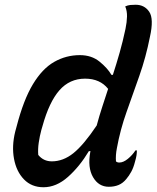

<svg xmlns="http://www.w3.org/2000/svg" viewBox="-20 -777 659 808"><path d="M316 -545Q365 -545 398.5 -518Q432 -491 449 -462H455Q470 -508 483.5 -555.5Q497 -603 508 -655Q514 -684 514.5 -707.5Q515 -731 507 -750Q518 -755 528 -756Q538 -757 551 -757Q588 -757 608 -727.5Q628 -698 611 -622Q594 -536 566.5 -458Q539 -380 512.5 -305.5Q486 -231 472 -154Q466 -124 468 -98Q473 -93 482 -93Q499 -93 518 -108.5Q537 -124 550 -144H556Q556 -134 554.5 -123.5Q553 -113 548 -96Q542 -72 532.5 -54.5Q523 -37 511 -23Q497 -6 479 1.5Q461 9 438 9Q395 9 371.5 -31.5Q348 -72 360 -138L361 -141H354Q315 -76 266 -32.5Q217 11 163 11Q113 11 81 -22Q49 -55 39 -108.5Q29 -162 44 -223L50 -245Q79 -357 118.5 -422.5Q158 -488 208 -516.5Q258 -545 316 -545ZM141 -125Q163 -98 198 -98Q246 -98 289 -132.5Q332 -167 387 -249Q398 -290 410.5 -328Q423 -366 435 -403Q401 -446 338 -446Q273 -446 230 -397Q187 -348 159 -247L154 -230Q147 -204 143 -176.5Q139 -149 141 -125Z"/></svg>

Font: Recursive Sn Csl St Med
Style: Italic
Weight: 500
Italic angle: -15°
Version: Version 1.079;hotconv 1.0.112;makeotfexe 2.5.65598; ttfautoh